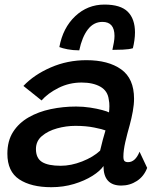

<svg xmlns="http://www.w3.org/2000/svg" viewBox="-20 -790 688 820"><path d="M199 9.5Q113 9.5 62.2 -24Q11.5 -57.5 11.5 -133.5Q11.5 -188.5 36 -226.8Q60.5 -265 102.5 -289Q144.5 -313 197 -324Q249.5 -335 305 -335Q335.5 -335 365 -330.5Q394.5 -326 416.5 -320Q438.5 -314 445.5 -310Q447 -321.5 447.2 -336.2Q447.5 -351 444.5 -365Q440 -402 408.5 -419.8Q377 -437.5 328.5 -437.5Q275.5 -437.5 229.8 -414.5Q184 -391.5 157.5 -361L80 -423Q125.5 -471 196.8 -502Q268 -533 349 -533Q442.5 -533 497.5 -493.8Q552.5 -454.5 552.5 -368.5Q552.5 -343.5 547.2 -314.5Q542 -285.5 534 -256Q523.5 -219.5 515.2 -183.5Q507 -147.5 507 -121Q507 -106.5 512 -102Q517 -97.5 527 -97.5Q558 -97.5 576 -142L608.5 -73Q595 -37 564.8 -17.2Q534.5 2.5 498 2.5Q422 2.5 422 -81Q408 -60 374.8 -39Q341.5 -18 296 -4.2Q250.5 9.5 199 9.5ZM239.5 -82Q283.5 -82 330.8 -100.5Q378 -119 407.5 -146.5Q413.5 -172 419.2 -193.5Q425 -215 430.5 -233Q418.5 -238 383 -245.2Q347.5 -252.5 302 -252.5Q263 -252.5 224 -241.8Q185 -231 159.2 -209.2Q133.5 -187.5 133.5 -153.5Q133.5 -114.5 159.5 -98.2Q185.5 -82 239.5 -82ZM233.5 -589Q248.5 -671 301.2 -720.8Q354 -770.5 426 -770.5Q495 -770.5 525.8 -739.8Q556.5 -709 556.5 -651.5Q556.5 -635.5 554 -617.8Q551.5 -600 547.5 -584Q530.5 -579 504.2 -578Q478 -577 460 -577Q463.5 -592.5 466.2 -608.2Q469 -624 469 -636.5Q469 -696.5 417.5 -696.5Q380 -696.5 355.2 -664.2Q330.5 -632 318.5 -575Q291.5 -575 268.5 -579.5Q245.5 -584 233.5 -589Z"/></svg>

Font: Grandstander Medium
Style: Italic
Weight: 500
Italic angle: -15°
Designer: Tyler Finck
Foundry: Etcetera Type Co
Version: Version 1.200; ttfautohint (v1.8.3)